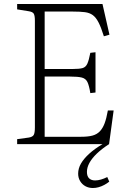

<svg xmlns="http://www.w3.org/2000/svg" viewBox="-20 -723 644 963"><path d="M446 220Q425 220 408.5 211Q392 202 382 185.5Q372 169 372 148Q372 122 386 97.5Q400 73 427.5 48Q455 23 494 0H66V-25L124 -33Q143 -36 149 -46Q155 -56 155 -84V-619Q155 -644 149.5 -654Q144 -664 122 -667L66 -676V-703H494L529 -549L501 -541Q487 -586 474 -611Q461 -636 445 -647.5Q429 -659 405.5 -662Q382 -665 346 -665H204V-377H346Q378 -377 394 -381.5Q410 -386 418 -403.5Q426 -421 433 -458L459 -461V-259L433 -256Q427 -294 418.5 -311.5Q410 -329 390.5 -334Q371 -339 332 -339H204V-37H386Q422 -37 444 -43Q466 -49 480.5 -64Q495 -79 504.5 -104Q514 -129 521 -169H550L527 0Q491 23 466 47Q441 71 428.5 94Q416 117 416 139Q416 161 427 171.5Q438 182 457 182Q471 182 486.5 177.5Q502 173 518 165L528 188Q517 197 503 204.5Q489 212 474.5 216Q460 220 446 220Z"/></svg>

Font: Literata 18pt ExtraLight
Style: Regular
Weight: 250
Designer: Latin by Veronika Burian and Jose Scaglione. Greek by Irene Vlachou. Cyrillic by Vera Evstafieva.
Foundry: TypeTogether
Version: Version 3.103;gftools[0.9.29]